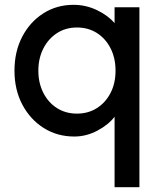

<svg xmlns="http://www.w3.org/2000/svg" viewBox="-20 -556 670 796"><path d="M455 220V-72Q430 -39 384 -14.5Q338 10 288 10Q217 10 161 -25.5Q105 -61 72.5 -122.5Q40 -184 40 -263Q40 -342 72 -403.5Q104 -465 159.5 -500.5Q215 -536 285 -536Q336 -536 382 -514Q428 -492 455 -460V-526H558V220ZM299 -85Q346 -85 382 -108Q418 -131 438.5 -171Q459 -211 459 -263Q459 -315 438.5 -355.5Q418 -396 382 -419Q346 -442 299 -442Q252 -442 216 -418.5Q180 -395 159.5 -354.5Q139 -314 139 -263Q139 -212 159.5 -171.5Q180 -131 216 -108Q252 -85 299 -85Z"/></svg>

Font: Readex Pro
Style: Regular
Weight: 400
Designer: Bonnie Shaver-Troup, Thomas Jockin
Foundry: Lexend
Version: Version 1.204; ttfautohint (v1.8.4.7-5d5b)